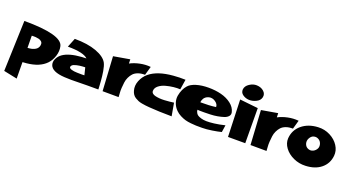

<svg xmlns="http://www.w3.org/2000/svg" viewBox="-59 -1477 4357 2386"><g transform="rotate(20 2119.5 -284.0)"><path d="M189 -218Q192 -218 197 -218.5Q202 -219 217.5 -220.5Q233 -222 246.5 -225.5Q260 -229 276.5 -236.5Q293 -244 305 -254.5Q317 -265 325 -282Q333 -299 332 -320Q332 -340 316.5 -353.5Q301 -367 280 -372Q259 -377 238 -378.5Q217 -380 202 -379L187 -378ZM38 -519Q534 -519 566 -377Q580 -315 559 -249Q538 -183 496 -139Q412 -51 244 -34Q216 -31 191 -30L193 187L15 150Z M768 -173Q770 -158 799.5 -149Q829 -140 872.5 -139Q916 -138 936.5 -138Q957 -138 970 -139L946 -236Q943 -236 936 -236Q929 -236 910 -234.5Q891 -233 874 -231Q857 -229 836 -224Q815 -219 800.5 -213Q786 -207 776.5 -196.5Q767 -186 768 -173ZM1142 -371Q1151 -354 1159 -326Q1167 -298 1172 -267.5Q1177 -237 1181 -203.5Q1185 -170 1187 -140Q1189 -110 1190.5 -85.5Q1192 -61 1192.5 -47Q1193 -33 1193 -33H1123H1121H1046Q1010 -33 947.5 -31.5Q885 -30 836 -30Q787 -30 745 -33Q578 -43 551 -122Q538 -162 558 -204.5Q578 -247 618 -275Q699 -331 860 -342Q889 -344 922 -345Q864 -404 655 -404L703 -524Q874 -524 989.5 -481.5Q1105 -439 1142 -371Z M1440 -466Q1496 -496 1568 -511Q1640 -526 1709 -519L1676 -403Q1624 -404 1585 -389.5Q1546 -375 1523.5 -350.5Q1501 -326 1485.5 -293Q1470 -260 1465.5 -224Q1461 -188 1458.5 -151Q1456 -114 1459 -81L1462 -30L1250 -31L1223 -484L1438 -521Z M1836 -250Q1835 -231 1849 -217.5Q1863 -204 1889 -198Q1915 -192 1944.5 -189.5Q1974 -187 2010.5 -189Q2047 -191 2075.5 -194Q2104 -197 2133 -201L2163 -31Q1987 -32 1862 -42Q1831 -45 1811.5 -47Q1792 -49 1762 -54.5Q1732 -60 1712 -68.5Q1692 -77 1670.5 -90Q1649 -103 1635 -123.5Q1621 -144 1614 -170Q1596 -232 1622 -298Q1648 -364 1700 -408Q1804 -496 2011 -513Q2091 -520 2170 -517L2149 -383Q2112 -386 2062 -380.5Q2012 -375 1960.5 -361Q1909 -347 1873 -318Q1837 -289 1836 -250Z M2516 -412Q2494 -406 2478.5 -394Q2463 -382 2455.5 -369.5Q2448 -357 2444 -345Q2440 -333 2439 -325V-317Q2556 -316 2643 -328Q2644 -366 2603 -394.5Q2562 -423 2516 -412ZM2437 -218Q2437 -217 2437 -215Q2438 -205 2439.5 -197.5Q2441 -190 2450 -175Q2459 -160 2473.5 -150.5Q2488 -141 2517.5 -132Q2547 -123 2587 -122Q2627 -121 2689.5 -128.5Q2752 -136 2830 -155L2816 -61Q2771 -49 2696.5 -37.5Q2622 -26 2569 -26Q2563 -26 2551 -26Q2510 -26 2486 -26.5Q2462 -27 2417.5 -31.5Q2373 -36 2341.5 -45Q2310 -54 2273.5 -72.5Q2237 -91 2210 -118Q2170 -158 2154.5 -206.5Q2139 -255 2147 -299.5Q2155 -344 2172 -381Q2189 -418 2212 -443Q2244 -480 2313.5 -501.5Q2383 -523 2475 -523Q2565 -523 2642 -503.5Q2719 -484 2776.5 -440Q2834 -396 2848 -334Q2855 -304 2836 -281.5Q2817 -259 2781 -247Q2745 -235 2700 -227Q2655 -219 2609 -217.5Q2563 -216 2524.5 -215.5Q2486 -215 2461 -216Z M2909 -30 2892 -519 3134 -493 3137 -30ZM3147 -641Q3137 -597 3089.5 -573.5Q3042 -550 2995 -552Q2949 -554 2912.5 -580Q2876 -606 2880 -650Q2885 -695 2932 -726Q2979 -757 3027 -755Q3084 -753 3120.5 -720Q3157 -687 3147 -641Z M3396 -466Q3452 -496 3524 -511Q3596 -526 3665 -519L3632 -403Q3580 -404 3541 -389.5Q3502 -375 3479.5 -350.5Q3457 -326 3441.5 -293Q3426 -260 3421.5 -224Q3417 -188 3414.5 -151Q3412 -114 3415 -81L3418 -30L3206 -31L3179 -484L3394 -521Z M3923 -527Q4007 -531 4080.5 -493.5Q4154 -456 4194.5 -393Q4235 -330 4228 -261Q4218 -156 4140 -91.5Q4062 -27 3935 -22Q3851 -18 3775.5 -52.5Q3700 -87 3656.5 -146Q3613 -205 3617 -270Q3625 -381 3709 -451Q3793 -521 3923 -527ZM3948 -227Q3978 -235 4000 -263.5Q4022 -292 4015 -329Q4007 -370 3975 -389.5Q3943 -409 3908 -399Q3878 -391 3858.5 -356.5Q3839 -322 3849 -285Q3860 -248 3890 -233.5Q3920 -219 3948 -227Z"/></g></svg>

Font: LONDON PRESLEY
Style: Regular
Weight: 400
Version: Version 001.000